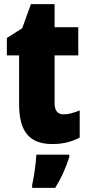

<svg xmlns="http://www.w3.org/2000/svg" viewBox="-20 -684 426 925"><path d="M287 -133C258 -133 243 -151 243 -187V-417H357V-553H243V-664H129L87 -548L13 -501V-417H72V-182C72 -46 125 10 233 10C287 10 326 -2 364 -21V-152C336 -141 311 -133 287 -133ZM314 72V61H155C154 100 143 171 135 207V221H246C276 173 297 125 314 72Z"/></svg>

Font: Noto Sans Georgian Condensed Black
Style: Regular
Weight: 900
Width: 3
Designer: Monotype Design Team, Akaki Razmadze
Foundry: Google LLC
Version: Version 2.005